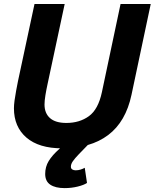

<svg xmlns="http://www.w3.org/2000/svg" viewBox="-20 -731 779 967"><path d="M292.4 16Q176 16 113.1 -38.1Q50.2 -92.2 50.2 -185.6Q50.2 -201.6 53.2 -224.6Q56.2 -247.6 61.1 -273.2Q66 -298.8 70.4 -321.6L153.8 -711H305.8L219.6 -308Q213.2 -278.8 208.7 -251.2Q204.2 -223.6 204.2 -204.8Q204.2 -160.6 231.8 -136.2Q259.4 -111.8 314.4 -111.8Q380.6 -111.8 427.7 -145.9Q474.8 -180 493.2 -266.8L587.2 -711H739.2L642.4 -254Q613.6 -117.8 524.8 -50.9Q436 16 292.4 16ZM305.4 216.4Q259.2 216.4 233.4 199.2Q207.6 182 207.6 145Q207.6 109 225.4 79.8Q243.2 50.6 279 18.8L327.8 -24.8L422.2 -0.8L376.8 46Q356.8 66.8 346.9 81.1Q337 95.4 337 108.6Q337 118 344 122.4Q351 126.8 361 126.8Q373.8 126.8 386 123Q398.2 119.2 406.8 114L418.2 190.4Q402.8 200.8 371.5 208.6Q340.2 216.4 305.4 216.4Z"/></svg>

Font: Geist
Style: Italic
Weight: 400
Italic angle: -12°
Designer: Basement.studio, Andrés Briganti, Mateo Zaragoza
Foundry: Basement.studio, Vercel, Andrés Briganti, Guido Ferreyra, Mateo Zaragoza
Version: Version 1.500